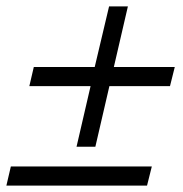

<svg xmlns="http://www.w3.org/2000/svg" viewBox="-40 -582 575 602"><path d="M-20 0 -6 -60H436L421 0ZM200 -122 244 -312H52L66 -372H257L302 -562H361L317 -372H508L493 -312H303L259 -122Z"/></svg>

Font: Platypi SemiBold
Style: Italic
Weight: 600
Italic angle: -13°
Designer: David Sargent
Foundry: Bolt Cutter Type
Version: Version 1.200; ttfautohint (v1.8.4.7-5d5b)